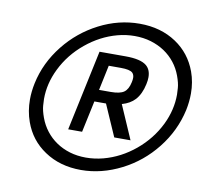

<svg xmlns="http://www.w3.org/2000/svg" viewBox="-84 -785 1075 976"><g transform="rotate(10 453.0 -297.0)"><path d="M394 95.2Q285.2 95.2 205.6 41.5Q127.9 -10.3 96.2 -99.6Q77.1 -152.8 77.1 -213.4Q77.1 -253.9 86.4 -297.9Q109.4 -406.7 182.1 -498Q252 -585.9 352.3 -637.5Q452.6 -689 560.5 -689Q669.9 -689 749.5 -635.7Q826.2 -584.5 858.9 -495.6Q877.9 -442.9 877.9 -384.3Q877.9 -342.3 868.7 -297.9Q844.2 -187 772.5 -96.7Q702.1 -7.8 602.5 43Q500 95.2 394 95.2ZM407.7 28.8Q452.6 28.8 497.1 17.1Q585 -6.3 658.2 -67.1Q731.4 -127.9 772 -210.9Q809.1 -287.6 809.1 -366.7Q809.1 -375.5 807.4 -400.6Q805.7 -425.8 792.5 -461.9Q779.3 -498 756.1 -527.6Q732.9 -557.1 701.2 -578.4Q669.4 -599.6 630.4 -611.3Q591.3 -623 546.4 -623Q501.5 -623 458 -611.3Q372.1 -588.4 298.6 -527.8Q225.1 -467.3 184.6 -384.3Q147 -307.6 147 -228Q147 -219.2 148.7 -194.1Q150.4 -168.9 163.6 -132.8Q176.8 -96.7 200 -66.9Q223.1 -37.1 254.4 -15.9Q285.6 5.4 324.2 17.1Q362.8 28.8 407.7 28.8ZM616.7 -97.2H532.7L461.4 -259.8H401.4L366.7 -97.2H294.9L383.3 -513.2H518.1Q595.7 -513.2 626.5 -487.8Q650.9 -467.3 650.9 -428.2Q650.9 -412.1 646.5 -392.1Q635.3 -339.8 607.9 -309.6Q583 -282.7 541 -271ZM474.6 -321.8Q522.5 -321.8 543.2 -336.7Q564 -351.6 571.8 -389.2Q574.7 -401.9 574.7 -412.1Q574.7 -428.2 564.9 -438Q550.3 -451.2 504.9 -451.2H441.9L414.6 -321.8Z"/></g></svg>

Font: Cadman
Style: Italic
Weight: 400
Italic angle: -12°
Designer: Paul James MIller
Foundry: High-Logic / Made with FontCreator
Version: Version 2.114;March 28, 2021;FontCreator 13.0.0.2683 64-bit